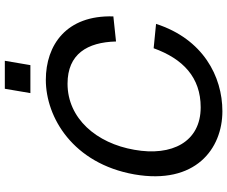

<svg xmlns="http://www.w3.org/2000/svg" viewBox="-93 -833 942 796"><g transform="rotate(-90 378.0 -435.0)"><path d="M390 -780H506L524 -886H408ZM53 -349C9 -96 159 16 315 16C459 16 614 -64 677 -259L576 -269C532 -147 455 -74 331 -74C188 -74 127 -193 155 -349C182 -506 285 -626 429 -626C552 -626 601 -544 604 -425L708 -436C714 -631 589 -716 445 -716C289 -716 98 -603 53 -349Z"/></g></svg>

Font: Uncut Sans Medium
Style: Italic
Weight: 500
Italic angle: -10°
Designer: Kasper Nordkvist
Foundry: Uncut Type
Version: Version 1.111;FEAKit 1.0